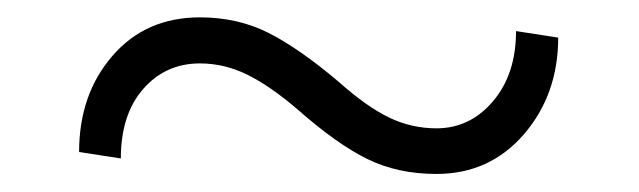

<svg xmlns="http://www.w3.org/2000/svg" viewBox="-20 -404 725 218"><path d="M613.8 -361.3Q613.8 -296.9 575 -251.7Q536.1 -206.5 475.6 -206.5Q431.6 -206.5 397.2 -223.4Q362.8 -240.2 318.4 -279.3Q287.1 -306.2 261 -319.1Q234.9 -332 207 -332Q168 -332 142.6 -303Q117.2 -273.9 117.2 -224.1L69.8 -231.4Q69.8 -296.9 107.7 -340.6Q145.5 -384.3 207 -384.3Q250 -384.3 285.2 -366.5Q320.3 -348.6 364.7 -311Q396.5 -282.7 421.9 -270.5Q447.3 -258.3 475.6 -258.3Q513.7 -258.3 539.8 -289.1Q565.9 -319.8 565.9 -368.7Z"/></svg>

Font: Roboto Web
Style: Light
Weight: 300
Designer: Google
Version: Version 1.200310; 2013